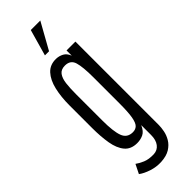

<svg xmlns="http://www.w3.org/2000/svg" viewBox="-347 -982 1114 1114"><g transform="rotate(-45 209.5 -425.0)"><path d="M206.5 113.3Q166.5 115.2 127.9 102.5Q89.4 89.8 65.4 71.8L93.3 15.6Q110.8 28.8 138.9 40.8Q167 52.7 208.5 51.3Q239.3 49.8 257.6 26.1Q275.9 2.4 275.9 -39.1V-119.6Q260.3 -84 236.8 -73Q213.4 -62 186 -62Q135.3 -62 108.4 -94.5Q81.5 -127 72 -182.9Q62.5 -238.8 62.5 -308.6V-494.6Q62.5 -564.5 75.7 -620.6Q88.9 -676.8 118.9 -709.5Q148.9 -742.2 198.2 -741.2Q222.7 -740.7 243.9 -729.2Q265.1 -717.8 275.9 -689.5V-732.4H348.6V-47.4Q348.6 -27.8 343.5 -1.2Q338.4 25.4 323.5 50.5Q308.6 75.7 280.5 93.3Q252.4 110.8 206.5 113.3ZM212.9 -124.5Q234.9 -124.5 248.8 -137.9Q262.7 -151.4 269.3 -189Q275.9 -226.6 275.9 -299.8V-512.7Q275.9 -597.2 263.9 -637.2Q252 -677.2 207 -677.2Q174.8 -677.2 159.4 -656.5Q144 -635.7 139.6 -599.1Q135.3 -562.5 135.3 -513.7V-298.3Q135.3 -208 150.9 -166.3Q166.5 -124.5 212.9 -124.5ZM167 -800.8 212.9 -962.9H291L200.7 -800.8Z"/></g></svg>

Font: Antonio Thin
Style: Regular
Weight: 250
Designer: Vernon Adams
Foundry: Vernon Adams
Version: Version 1.002